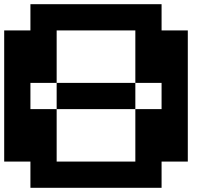

<svg xmlns="http://www.w3.org/2000/svg" viewBox="-20 -1020 1040 915"><path d="M125 -125V-250H0V-875H125V-1000H750V-875H875V-250H750V-125ZM250 -250H625V-875H250ZM125 -500H750V-625H125Z"/></svg>

Font: Press Start 2P
Style: Regular
Weight: 400
Designer: CodeMan38
Foundry: CodeMan38
Version: Version 3.000